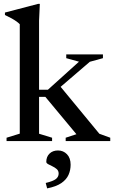

<svg xmlns="http://www.w3.org/2000/svg" viewBox="-20 -742 600 1010"><path d="M265.5 -256.5 293 -292.5 502.5 -38.5 560 -17.5V0H325.5V-17.5L382 -36L218.5 -232.5H161V-270H232L395.5 -417.5L328.5 -436V-456H521.5V-436L452.5 -417ZM185.5 -38.5 254 -17.5V0H14.5V-17.5L84 -39V-614.5Q77.5 -621.5 66.8 -629.2Q56 -637 40.8 -645.5Q25.5 -654 6 -663V-676L180 -721.5H189.5L185.5 -633.5ZM220.5 220.5Q260 211 274.2 199.5Q288.5 188 288.5 171Q288.5 156.5 278.8 147.8Q269 139 256 133Q243 127 233.2 121.5Q223.5 116 223.5 109.5Q223.5 82.5 240.5 66Q257.5 49.5 285 49.5Q313 49.5 332.2 69.2Q351.5 89 351.5 124.5Q351.5 153 340.5 177.8Q329.5 202.5 302.8 221Q276 239.5 228 249Z"/></svg>

Font: Newsreader 36pt Medium
Style: Regular
Weight: 500
Designer: Hugues Gentile
Foundry: Production Type
Version: Version 1.003